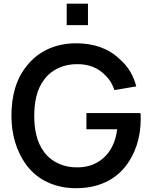

<svg xmlns="http://www.w3.org/2000/svg" viewBox="-20 -999 820 1035"><path d="M454.2 -979.2H339.6V-863.5H454.2ZM737.5 -389.6H445.8V-302.1H611.5C606.2 -254.2 588.5 -200 551 -160.4C511.5 -117.7 456.3 -95.8 395.8 -96.9C326 -95.8 259.4 -124 218.8 -178.1C176 -234.4 164.6 -305.2 164.6 -375C164.6 -444.8 177.1 -517.7 218.8 -570.8C258.3 -625 326 -654.2 395.8 -653.1C457.3 -654.2 512.5 -632.3 550 -590.6C575 -566.7 587.5 -539.6 596.9 -513.5L714.6 -533.3C700 -588.5 674 -638.5 624 -681.2C562.5 -740.6 481.3 -765.6 389.6 -765.6C282.3 -765.6 188.5 -725 125 -644.8C63.5 -569.8 41.7 -475 41.7 -375C41.7 -280.2 64.6 -187.5 124 -107.3C185.4 -26 281.2 15.6 389.6 15.6C490.6 15.6 586.5 -16.7 652.1 -96.9C708.3 -164.6 738.5 -257.3 738.5 -355.2C738.5 -359.4 738.5 -382.3 737.5 -389.6Z"/></svg>

Font: Manrope Semibold
Style: Regular
Weight: 600
Width: 4
Designer: Michael Sharanda
Foundry: Michael Sharanda
Version: Version 2.000;PS 002.000;hotconv 1.0.88;makeotf.lib2.5.64775